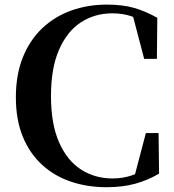

<svg xmlns="http://www.w3.org/2000/svg" viewBox="-20 -779 742 818"><path d="M434.5 18.6Q351.6 18.6 281.4 -5.3Q211.1 -29.2 158.5 -77.6Q105.9 -126.1 76.7 -197.7Q47.6 -269.4 47.6 -364.6Q47.6 -461.1 77.4 -534.9Q107.2 -608.8 160.3 -659Q213.4 -709.1 284 -734.3Q354.6 -759.4 435.2 -759.4Q503 -759.4 552.5 -745Q601.9 -730.5 650.2 -703L648.4 -528.3H594.2L541.9 -727.8L613.9 -703.5V-670Q575.2 -697.9 538.8 -710.1Q502.3 -722.2 458.1 -722.2Q383.8 -722.2 324.7 -683.8Q265.7 -645.4 231.5 -567Q197.2 -488.7 197.2 -369.8Q197.2 -250.8 231.7 -172.7Q266.1 -94.6 325.3 -56.7Q384.4 -18.7 459.4 -18.7Q502.8 -18.7 540.8 -31.5Q578.8 -44.3 619.6 -74.1V-38.4L549.7 -15.3L601.5 -212.2H655.6L657.7 -39.3Q610.1 -11.2 556.2 3.7Q502.3 18.6 434.5 18.6Z"/></svg>

Font: Noto Serif KR
Style: Regular
Weight: 200
Designer: Ryoko NISHIZUKA 西塚涼子 (kana & ideographs); Frank Grießhammer (Latin, Greek & Cyrillic); Wenlong ZHANG 张文龙 (bopomofo); San
Foundry: Adobe
Version: Version 2.001;hotconv 1.1.0;makeotfexe 2.6.0